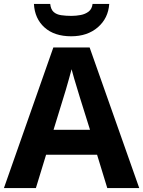

<svg xmlns="http://www.w3.org/2000/svg" viewBox="-20 -959 730 979"><path d="M527 0 475 -170H215L163 0H0L252 -717H437L690 0ZM387 -463Q382 -480 374 -506Q366 -532 358 -559Q350 -586 345 -606Q340 -586 331.5 -556.5Q323 -527 315.5 -500.5Q308 -474 304 -463L253 -297H439ZM537 -939Q532 -866 479 -820Q426 -774 343 -774Q257 -774 207 -819Q157 -864 153 -939H236Q239 -911 253.5 -898Q268 -885 292 -881.5Q316 -878 344 -878Q368 -878 391.5 -882.5Q415 -887 432 -900Q449 -913 452 -939Z"/></svg>

Font: RS Noto Sans
Style: Bold
Weight: 700
Designer: Monotype Design Team
Foundry: Monotype Imaging Inc.
Version: Version 3.10